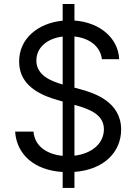

<svg xmlns="http://www.w3.org/2000/svg" viewBox="-20 -838 678 949"><path d="M578.8 -197.4C578.5 -333.8 449.2 -377.8 374.3 -397.7L348 -404.8V-657.7C421.9 -649.5 475.9 -609.4 483.7 -545.5H568.9C565 -648.4 475.1 -727.3 348 -736.5V-818.2H289.8V-735.8C166.5 -723.7 74.2 -646.3 74.6 -534.1C74.2 -436.1 145.2 -377.8 259.2 -345.2L289.8 -336.3V-67.8C214.1 -74.9 151.6 -113.6 145.6 -187.5H54.7C62.5 -74.9 148.8 3.6 289.8 12.1V90.9H348V11.7C495.4 0.7 578.5 -87.4 578.8 -197.4ZM159.8 -538.4C159.4 -600.5 210.2 -647.7 289.8 -657.3V-420.5C235.4 -435.7 159.4 -465.2 159.8 -538.4ZM348 -320 348.7 -319.6C425.1 -298.3 493.3 -271.3 493.6 -198.9C493.3 -127.8 432.5 -78.5 348 -68.5Z"/></svg>

Font: Riot Sans 2.0
Style: Regular
Weight: 400
Designer: Rasmus Andersson
Foundry: rsms
Version: Version 3.006;hotconv 1.0.109;makeotfexe 2.5.65596